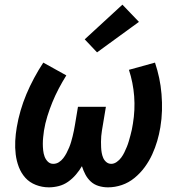

<svg xmlns="http://www.w3.org/2000/svg" viewBox="-20 -797 790 825"><path d="M190 8Q161 8 134 -2.5Q107 -13 89 -33Q71 -53 61 -79Q51 -105 47.5 -133.5Q44 -162 45.5 -191.5Q47 -221 52 -250Q58 -286 68.5 -322Q79 -358 93.5 -392.5Q108 -427 126.5 -461.5Q145 -496 166 -528L265 -473Q248 -446 232.5 -416.5Q217 -387 205 -357.5Q193 -328 183.5 -297.5Q174 -267 169 -236Q167 -222 165.5 -207.5Q164 -193 164 -179Q164 -165 165.5 -151Q167 -137 171.5 -124.5Q176 -112 185.5 -102.5Q195 -93 209 -93Q222 -93 233 -100Q244 -107 252 -117.5Q260 -128 266 -139.5Q272 -151 277 -163Q282 -175 285.5 -187Q289 -199 292 -211Q295 -223 297.5 -235.5Q300 -248 302 -260L315 -338H435L422 -260Q420 -248 418 -236Q416 -224 415 -212Q414 -200 414 -188Q414 -176 414.5 -164Q415 -152 417 -140.5Q419 -129 423.5 -118.5Q428 -108 437 -100.5Q446 -93 458 -93Q470 -93 481.5 -101Q493 -109 501 -120Q509 -131 514.5 -142.5Q520 -154 525 -166Q530 -178 533.5 -190.5Q537 -203 540.5 -215.5Q544 -228 546.5 -240Q549 -252 551 -265Q561 -325 556.5 -383.5Q552 -442 534 -497L646 -528Q657 -495 664 -462Q671 -429 674 -393Q677 -357 676 -321.5Q675 -286 669 -250Q664 -220 655.5 -191Q647 -162 634 -133.5Q621 -105 602 -79Q583 -53 558 -32.5Q533 -12 503.5 -2Q474 8 444 8Q423 8 403.5 2Q384 -4 370 -17Q356 -30 347 -47Q338 -64 332 -83Q321 -64 306 -46.5Q291 -29 272.5 -16Q254 -3 232.5 2.5Q211 8 190 8ZM397 -572 344 -628 506 -777 577 -703Z"/></svg>

Font: Iosevka Etoile Oblique
Style: Bold
Weight: 700
Italic angle: -9°
Designer: Belleve Invis
Foundry: Belleve Invis
Version: Version 15.5.2; ttfautohint (v1.8.4)